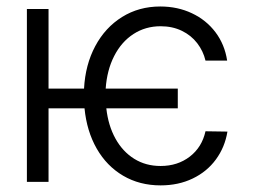

<svg xmlns="http://www.w3.org/2000/svg" viewBox="-20 -558 799 589"><path d="M525.4 -225.6H306.2Q312 -172.9 334.2 -132.8Q356.4 -92.8 391.8 -70.8Q427.2 -48.8 472.7 -48.8Q524.9 -48.8 562.3 -77.6Q599.6 -106.4 610.4 -155.3L677.7 -154.3Q669.9 -106.4 642.3 -68.8Q614.7 -31.2 571 -10.3Q527.3 10.7 472.7 10.7Q408.2 10.7 357.7 -19Q307.1 -48.8 276.6 -102.3Q246.1 -155.8 239.3 -225.6H128.9V0H62.5V-530.3H128.9V-286.1H237.8Q241.7 -359.4 272.2 -416.5Q302.7 -473.6 354.5 -505.9Q406.2 -538.1 471.7 -538.1Q524.9 -538.1 568.8 -517.3Q612.8 -496.6 641.1 -459Q669.4 -421.4 676.8 -372.1H610.4Q603.5 -401.4 585 -425.5Q566.4 -449.7 537.6 -463.6Q508.8 -477.5 472.7 -477.5Q426.3 -477.5 389.4 -453.6Q352.5 -429.7 330.3 -386.2Q308.1 -342.8 304.2 -286.1H525.4Z"/></svg>

Font: Pretendard Std Light
Style: Regular
Weight: 300
Designer: Base glyphs from Inter by Rasmus Andersson; Hangeul glyphs from Noto Sans CJK(Source Han Sans) by Jang Soo-young and Kan
Foundry: Kil Hyung-jin
Version: Version 1.309